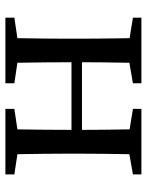

<svg xmlns="http://www.w3.org/2000/svg" viewBox="66 -626 559 732"><g transform="rotate(90 346.0 -259.5)"><path d="M644.5 -486.3 567.4 -472.7Q565.4 -363.3 565.4 -289.1V-230.5Q565.4 -157.2 567.4 -45.9L644.5 -34.2V0H394.5V-34.2L472.7 -45.9Q474.6 -153.3 474.6 -252H216.8Q216.8 -155.3 218.8 -45.9L296.9 -34.2V0H46.9V-34.2L125 -45.9Q127 -155.3 127 -230.5V-289.1Q127 -362.3 125 -473.6L46.9 -486.3V-518.6H296.9V-486.3L218.8 -472.7Q216.8 -365.2 216.8 -292H474.6Q474.6 -366.2 472.7 -473.6L394.5 -486.3V-518.6H644.5Z"/></g></svg>

Font: GenYoMin TW TTF Medium
Style: Regular
Weight: 500
Version: Version 1.300